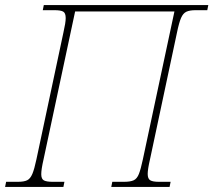

<svg xmlns="http://www.w3.org/2000/svg" viewBox="-30 -734 838 754"><path d="M-10 0 -6 -20H40Q64 -20 76.5 -26Q89 -32 97 -51Q105 -70 113 -108L219 -606Q228 -645 228 -663Q228 -683 218 -688.5Q208 -694 184 -694H138L142 -714H788L784 -694H738Q715 -694 702 -688Q689 -682 681 -663.5Q673 -645 665 -606L559 -108Q550 -69 550 -51Q550 -32 560 -26Q570 -20 594 -20H640L636 0H407L411 -20H457Q482 -20 495 -26Q508 -32 515.5 -51Q523 -70 531 -108L655 -689H265L141 -108Q132 -69 132 -50Q132 -31 142.5 -25.5Q153 -20 177 -20H223L219 0Z"/></svg>

Font: Noto Serif Thin
Style: Italic
Weight: 100
Italic angle: -12°
Designer: Monotype Design Team
Foundry: Monotype Imaging Inc.
Version: Version 2.014; ttfautohint (v1.8.4.7-5d5b)